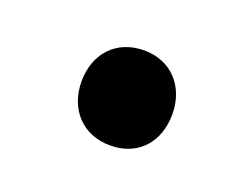

<svg xmlns="http://www.w3.org/2000/svg" viewBox="-44 -713 386 304"><g transform="rotate(20 149.0 -561.0)"><path d="M81 -561C81 -515 111 -481 158 -481C205 -481 234 -514 234 -561C234 -607 204 -641 158 -641C111 -641 81 -608 81 -561Z"/></g></svg>

Font: Noto Sans Condensed Black
Style: Italic
Weight: 900
Width: 3
Italic angle: -12°
Designer: Monotype Design Team
Foundry: Monotype Imaging Inc.
Version: Version 2.013